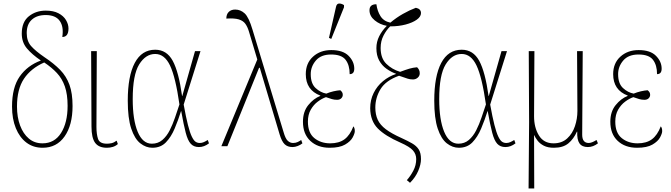

<svg xmlns="http://www.w3.org/2000/svg" viewBox="-20 -825 3793 1085"><path d="M221 10Q168 10 129.5 -19Q91 -48 69.5 -100.5Q48 -153 48 -223Q48 -331 91.5 -393Q135 -455 211 -483Q161 -517 132 -551.5Q103 -586 103 -635Q103 -701 143 -733Q183 -765 239 -765Q282 -765 310.5 -750Q339 -735 353 -711.5Q367 -688 367 -664Q367 -616 332 -616Q341 -674 317.5 -707Q294 -740 238 -740Q189 -740 160 -714Q131 -688 131 -638Q131 -593 155.5 -565Q180 -537 231 -502Q285 -466 320 -430Q355 -394 372.5 -346Q390 -298 390 -226Q390 -118 345 -54Q300 10 221 10ZM220 -15Q288 -15 325 -73.5Q362 -132 362 -227Q362 -292 346.5 -336.5Q331 -381 301.5 -412.5Q272 -444 230 -472Q155 -439 115.5 -380Q76 -321 76 -223Q76 -163 93.5 -116Q111 -69 143 -42Q175 -15 220 -15Z M584 10Q538 10 517.5 -18Q497 -46 497 -110L495 -536H527L525 -108Q525 -67 534 -40Q543 -13 584 -13Q597 -13 610.5 -16Q624 -19 639 -30L646 -11Q634 0 618 5Q602 10 584 10Z M841 10Q805 10 773 -15Q741 -40 721.5 -98.5Q702 -157 702 -256Q702 -395 741.5 -469.5Q781 -544 857 -544Q922 -544 956 -481.5Q990 -419 1009 -282H1010L1082 -536H1113L1018 -234Q1031 -162 1042 -119Q1053 -76 1063.5 -54Q1074 -32 1084.5 -24.5Q1095 -17 1109 -17Q1121 -17 1132 -22Q1143 -27 1154 -34L1161 -15Q1134 6 1104 6Q1075 6 1058 -12.5Q1041 -31 1029.5 -75Q1018 -119 1004 -197H1003Q987 -146 967 -98.5Q947 -51 917.5 -20.5Q888 10 841 10ZM838 -13Q873 -13 897.5 -34Q922 -55 939 -88.5Q956 -122 969 -160.5Q982 -199 994 -235Q972 -389 941 -454.5Q910 -520 857 -520Q803 -520 766.5 -461Q730 -402 730 -265Q730 -148 758 -80.5Q786 -13 838 -13Z M1231 1 1434 -489 1387 -646Q1379 -673 1366.5 -690.5Q1354 -708 1329 -715.5Q1304 -723 1259 -720Q1259 -744 1272.5 -757.5Q1286 -771 1309 -771Q1339 -771 1362.5 -749.5Q1386 -728 1407 -657L1582 -80Q1593 -41 1606.5 -29Q1620 -17 1636 -17Q1651 -17 1662.5 -22.5Q1674 -28 1682 -34L1689 -15Q1678 -6 1662.5 0Q1647 6 1633 6Q1605 6 1588.5 -10Q1572 -26 1560 -66L1448 -442H1444L1265 1Z M1843 10Q1775 10 1733.5 -29Q1692 -68 1692 -137Q1692 -194 1722 -231Q1752 -268 1790 -283V-285Q1708 -316 1708 -406Q1708 -468 1749 -505Q1790 -542 1852 -542Q1918 -542 1950 -509.5Q1982 -477 1982 -437Q1982 -406 1956 -406Q1956 -457 1933 -487Q1910 -517 1851 -517Q1794 -517 1765 -483Q1736 -449 1736 -406Q1736 -353 1763.5 -327.5Q1791 -302 1824 -296Q1843 -304 1864.5 -309Q1886 -314 1903 -315Q1908 -311 1912.5 -305Q1917 -299 1917 -289Q1917 -278 1908.5 -269.5Q1900 -261 1885 -261Q1869 -261 1855.5 -265Q1842 -269 1822 -276Q1799 -268 1775.5 -250.5Q1752 -233 1736 -205Q1720 -177 1720 -138Q1720 -74 1756.5 -44.5Q1793 -15 1846 -15Q1896 -15 1927 -38Q1958 -61 1977 -111Q1980 -108 1982.5 -101.5Q1985 -95 1985 -84Q1985 -71 1973 -48.5Q1961 -26 1930 -8Q1899 10 1843 10ZM1852 -605 1839 -611 1879 -787Q1883 -805 1897 -805Q1911 -805 1924 -796V-784Z M2297 208 2279 193Q2299 171 2315.5 140Q2332 109 2332 74Q2332 46 2313.5 25Q2295 4 2243 -19Q2156 -57 2114.5 -99.5Q2073 -142 2072 -213Q2072 -260 2091.5 -299.5Q2111 -339 2144.5 -366.5Q2178 -394 2218 -407V-408Q2190 -418 2164 -436.5Q2138 -455 2122.5 -483.5Q2107 -512 2107 -553Q2107 -589 2123 -620.5Q2139 -652 2166 -679Q2127 -686 2097.5 -710Q2068 -734 2068 -767Q2068 -801 2107 -801Q2112 -763 2130 -734Q2148 -705 2186 -697Q2219 -725 2257 -746.5Q2295 -768 2330 -781Q2359 -775 2359 -751Q2359 -731 2335.5 -714Q2312 -697 2272.5 -686.5Q2233 -676 2185 -676Q2164 -656 2147.5 -624.5Q2131 -593 2131 -554Q2131 -496 2163 -464.5Q2195 -433 2241 -419Q2273 -431 2293.5 -437Q2314 -443 2337 -445Q2344 -438 2348 -430Q2352 -422 2352 -411Q2352 -396 2340.5 -386Q2329 -376 2314 -376Q2297 -376 2283.5 -380.5Q2270 -385 2235 -397Q2160 -370 2130.5 -321.5Q2101 -273 2101 -217Q2101 -178 2114.5 -148.5Q2128 -119 2160.5 -94.5Q2193 -70 2249 -45Q2284 -29 2308.5 -15Q2333 -1 2346 19Q2359 39 2359 74Q2359 104 2343.5 140.5Q2328 177 2297 208Z M2573 10Q2537 10 2505 -15Q2473 -40 2453.5 -98.5Q2434 -157 2434 -256Q2434 -395 2473.5 -469.5Q2513 -544 2589 -544Q2654 -544 2688 -481.5Q2722 -419 2741 -282H2742L2814 -536H2845L2750 -234Q2763 -162 2774 -119Q2785 -76 2795.5 -54Q2806 -32 2816.5 -24.5Q2827 -17 2841 -17Q2853 -17 2864 -22Q2875 -27 2886 -34L2893 -15Q2866 6 2836 6Q2807 6 2790 -12.5Q2773 -31 2761.5 -75Q2750 -119 2736 -197H2735Q2719 -146 2699 -98.5Q2679 -51 2649.5 -20.5Q2620 10 2573 10ZM2570 -13Q2605 -13 2629.5 -34Q2654 -55 2671 -88.5Q2688 -122 2701 -160.5Q2714 -199 2726 -235Q2704 -389 2673 -454.5Q2642 -520 2589 -520Q2535 -520 2498.5 -461Q2462 -402 2462 -265Q2462 -148 2490 -80.5Q2518 -13 2570 -13Z M2967 240 2970 -136 2968 -536H3000L2998 -168Q2998 -104 3025.5 -59.5Q3053 -15 3108 -15Q3155 -15 3185 -42.5Q3215 -70 3229 -112Q3243 -154 3243 -198L3241 -536H3273L3270 -64Q3270 -17 3307 -17Q3324 -17 3351 -34L3359 -15Q3332 6 3302 6Q3269 6 3254.5 -15Q3240 -36 3242 -81H3240Q3222 -40 3192 -15Q3162 10 3110 10Q3076 10 3053.5 -1.5Q3031 -13 3018 -30Q3005 -47 2999 -61H2998L2999 240Z M3580 10Q3512 10 3470.5 -29Q3429 -68 3429 -137Q3429 -194 3459 -231Q3489 -268 3527 -283V-285Q3445 -316 3445 -406Q3445 -468 3486 -505Q3527 -542 3589 -542Q3655 -542 3687 -509.5Q3719 -477 3719 -437Q3719 -406 3693 -406Q3693 -457 3670 -487Q3647 -517 3588 -517Q3531 -517 3502 -483Q3473 -449 3473 -406Q3473 -353 3500.5 -327.5Q3528 -302 3561 -296Q3580 -304 3601.5 -309Q3623 -314 3640 -315Q3645 -311 3649.5 -305Q3654 -299 3654 -289Q3654 -278 3645.5 -269.5Q3637 -261 3622 -261Q3606 -261 3592.5 -265Q3579 -269 3559 -276Q3536 -268 3512.5 -250.5Q3489 -233 3473 -205Q3457 -177 3457 -138Q3457 -74 3493.5 -44.5Q3530 -15 3583 -15Q3633 -15 3664 -38Q3695 -61 3714 -111Q3717 -108 3719.5 -101.5Q3722 -95 3722 -84Q3722 -71 3710 -48.5Q3698 -26 3667 -8Q3636 10 3580 10Z"/></svg>

Font: Noto Serif Condensed Thin
Style: Regular
Weight: 100
Width: 3
Designer: Monotype Design Team
Foundry: Monotype Imaging Inc.
Version: Version 2.013; ttfautohint (v1.8.4.7-5d5b)